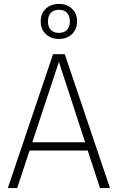

<svg xmlns="http://www.w3.org/2000/svg" viewBox="-20 -961 602 981"><path d="M428 -192H131L68 0H20L251 -684H311L542 0H491ZM415 -234 281 -645 145 -234ZM374 -852Q374 -812 348 -787Q322 -762 281 -762Q240 -762 214 -787Q188 -812 188 -852Q188 -892 214 -916.5Q240 -941 281 -941Q322 -941 348 -916.5Q374 -892 374 -852ZM225 -852Q225 -824 239.5 -808.5Q254 -793 281 -793Q308 -793 322.5 -808.5Q337 -824 337 -852Q337 -880 322.5 -895.5Q308 -911 281 -911Q254 -911 239.5 -895.5Q225 -880 225 -852Z"/></svg>

Font: FiraGO ExtraLight
Style: Regular
Weight: 200
Designer: bBox Type
Foundry: bBox Type GmbH
Version: Version 1.001